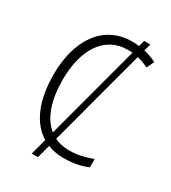

<svg xmlns="http://www.w3.org/2000/svg" viewBox="-201 -864 931 1043"><g transform="rotate(30 265.0 -342.5)"><path d="M167 75H206L228 -8C258 4 291 10 328 10C388 10 436 0 478 -18V-70C436 -54 387 -41 333 -41C299 -41 268 -48 242 -61L404 -667C428 -661 451 -653 473 -641L495 -688C470 -701 444 -710 417 -716L429 -760H390L380 -722C366 -724 352 -725 337 -725C152 -725 55 -568 55 -357C55 -199 102 -81 194 -25ZM112 -357C112 -538 187 -674 338 -674C347 -674 357 -674 367 -673L209 -82C144 -133 112 -231 112 -357Z"/></g></svg>

Font: Noto Sans Mono Condensed Light
Style: Regular
Weight: 300
Width: 3
Designer: Monotype Design Team
Foundry: Monotype Imaging Inc.
Version: Version 2.014